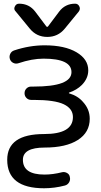

<svg xmlns="http://www.w3.org/2000/svg" viewBox="-20 -800 540 1027"><path d="M215.8 -83Q370.1 -83 370.1 -173.8Q370.1 -218.8 321.3 -242.2Q272.5 -265.6 160.2 -265.6H146.5Q131.8 -265.6 121.6 -275.9Q111.3 -286.1 111.3 -301.3Q111.3 -316.4 121.6 -326.7Q131.8 -336.9 146.5 -336.9H160.2Q362.3 -336.9 362.3 -414.1Q362.3 -486.3 212.9 -486.3Q151.4 -486.3 79.1 -461.9Q64.5 -457 51.3 -463.4Q38.1 -469.7 33.2 -483.4Q28.3 -498 34.7 -511.7Q41 -525.4 55.7 -530.3Q137.7 -557.6 218.8 -557.6Q326.2 -557.6 389.2 -520.5Q452.1 -483.4 452.1 -423.8Q452.1 -380.9 418 -345.7Q390.6 -318.4 349.6 -304.7Q348.6 -304.7 348.6 -302.7Q348.6 -300.8 349.6 -300.8Q396.5 -287.1 423.8 -254.9Q460 -215.8 460 -165Q460 -91.8 396.5 -51.3Q333 -10.7 218.8 -10.7Q102.5 -10.7 102.5 54.7Q102.5 133.8 217.8 133.8Q262.7 133.8 312.5 121.1Q326.2 118.2 338.9 125.5Q351.6 132.8 353.5 146.5Q357.4 162.1 349.6 175.3Q341.8 188.5 327.1 192.4Q271.5 207 215.8 207Q18.6 207 18.6 54.7Q18.6 -83 215.8 -83ZM227.5 -659.2Q232.4 -653.3 237.3 -659.2L295.9 -737.3Q328.1 -780.3 381.8 -780.3Q397.5 -780.3 404.3 -765.6Q407.2 -759.8 407.2 -753.9Q407.2 -746.1 401.4 -738.3L326.2 -646.5Q290 -602.5 232.9 -602.5Q175.8 -602.5 139.6 -646.5L63.5 -739.3Q56.6 -746.1 56.6 -754.9Q56.6 -759.8 59.6 -765.6Q66.4 -780.3 82 -780.3Q135.7 -780.3 168 -738.3Z"/></svg>

Font: Rounded Mgen+ 2m regular
Style: Regular
Weight: 400
Designer: [Source Han Sans]
Ryoko NISHIZUKA  (kana & ideographs); Paul D. Hunt (Latin, Greek & Cyrillic); Wenlong ZHANG  (bopomofo
Version: Version 1.059.20150602